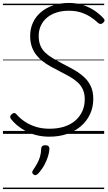

<svg xmlns="http://www.w3.org/2000/svg" viewBox="-20 -910 731 1305"><path d="M316 19Q268 19 227 8.5Q186 -2 153 -20Q120 -38 95 -59.5Q70 -81 54 -102Q48 -111 49.5 -118.5Q51 -126 60 -134Q71 -143 78 -142Q85 -141 93 -132Q114 -107 147 -84.5Q180 -62 222.5 -48.5Q265 -35 317 -35Q370 -35 414 -48.5Q458 -62 489.5 -88.5Q521 -115 538.5 -152Q556 -189 556 -236Q556 -273 543.5 -301Q531 -329 507.5 -350.5Q484 -372 452 -390Q420 -408 381 -428Q351 -443 322.5 -459Q294 -475 269 -494.5Q244 -514 225.5 -538Q207 -562 196 -593.5Q185 -625 185 -665Q185 -716 204.5 -757.5Q224 -799 259.5 -828.5Q295 -858 343 -874Q391 -890 448 -890Q500 -890 543 -876Q586 -862 621.5 -838.5Q657 -815 683 -786Q692 -777 690.5 -769.5Q689 -762 680 -754Q672 -747 663.5 -747Q655 -747 647 -754Q622 -778 592.5 -796.5Q563 -815 528 -826Q493 -837 447 -837Q402 -837 364.5 -825Q327 -813 300 -790.5Q273 -768 258 -736.5Q243 -705 243 -666Q243 -628 254.5 -600.5Q266 -573 288 -552Q310 -531 341 -513Q372 -495 409 -475Q449 -455 485.5 -434Q522 -413 551.5 -386Q581 -359 597.5 -323Q614 -287 614 -238Q614 -181 592 -134Q570 -87 530 -52.5Q490 -18 435.5 0.5Q381 19 316 19ZM208 276Q200 270 199 263.5Q198 257 204 247Q221 222 233 200.5Q245 179 252 155Q259 131 260 100Q261 88 268 82.5Q275 77 288 77Q303 77 309.5 83.5Q316 90 316 102Q315 123 307 150.5Q299 178 283 208.5Q267 239 241 268Q234 276 225.5 279.5Q217 283 208 276ZM0 365H688V375H0ZM0 -20H688V0H0ZM0 -505H688V-500H0ZM0 -885H688V-875H0Z"/></svg>

Font: Playwrite AT Guides
Style: Italic
Weight: 400
Italic angle: -13.0072°
Designer: Veronika Burian, José Scaglione
Foundry: TypeTogether
Version: Version 1.002